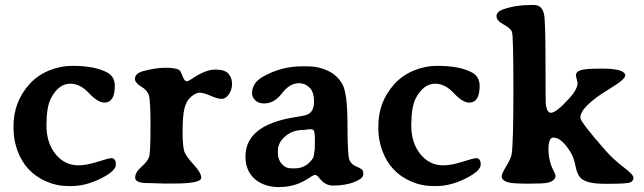

<svg xmlns="http://www.w3.org/2000/svg" viewBox="-20 -749 2627 783"><path d="M433.6 -104Q452.6 -104 452.6 -77.9Q452.6 -51.8 391.1 -21Q329.6 9.8 271 9.8H259.8Q211.4 9.8 168 -9.3Q83 -46.4 50.8 -135.7Q35.2 -179.7 35.2 -223.1V-234.9Q35.2 -333.5 100.1 -405.8Q132.8 -441.9 179.4 -461.2Q226.1 -480.5 275.4 -480.5Q368.2 -480.5 418.5 -452.6Q448.2 -436 448.2 -398.4Q448.2 -330.6 405.3 -330.6Q378.9 -330.6 343 -369.1Q307.1 -407.7 267.1 -407.7Q218.8 -407.7 187.5 -347.7Q169.9 -313.5 169.4 -239.7Q169.4 -238.8 169.4 -237.8Q169.4 -167 206.1 -121.1Q243.2 -74.7 300.3 -74.7Q332 -74.7 378.2 -89.4Q424.3 -104 433.6 -104Z M800.8 -23.9Q800.8 -0.5 687.5 -0.5H645.5L635.3 -1Q625 -1.5 614.3 -1.5L604 -2Q593.8 -2.4 582.5 -2.4Q531.2 -2.4 531.2 -24.4Q531.2 -46.4 556.9 -68.8Q582.5 -91.3 588.1 -109.4Q593.8 -127.4 593.8 -233.4Q593.8 -339.4 587.2 -360.4Q580.6 -381.3 555.4 -396.2Q530.3 -411.1 530.3 -427.2Q530.3 -449.7 564 -459Q614.7 -472.7 655.8 -472.7Q696.8 -472.7 710.9 -463.4Q716.8 -459.5 724.4 -438.5Q731.9 -417.5 742.2 -417.5Q746.6 -417.5 760.7 -426.3Q817.4 -465.3 857.4 -465.3Q897.5 -465.3 911.9 -448.2Q926.3 -431.2 926.3 -407.2Q926.3 -383.3 913.3 -364.5Q900.4 -345.7 884 -345.7Q867.7 -345.7 838.9 -358.4Q810.1 -371.1 794.4 -371.1Q778.8 -371.1 759.3 -354.5Q739.7 -337.9 732.2 -307.1Q724.6 -276.4 724.6 -210.7Q724.6 -145 733.9 -125.7Q743.2 -106.4 772 -75.2Q800.8 -43.9 800.8 -23.9Z M1263.2 -199.7Q1263.2 -221.7 1249.5 -221.7H1236.8Q1224.6 -219.2 1218.3 -219.2Q1173.8 -219.2 1143.6 -193.4Q1113.3 -167.5 1113.3 -134.8V-123.5Q1113.3 -98.6 1128.9 -80.6Q1144.5 -62.5 1167 -62.5H1182.6Q1214.8 -62.5 1237.8 -82.5Q1260.7 -102.5 1260.7 -121.6Q1262.7 -131.3 1262.7 -134.3L1263.7 -142.1V-163.1L1264.2 -170.9V-192.4Q1263.2 -197.3 1263.2 -199.7ZM1461.4 -44.9V-37.6Q1461.4 -21 1424.8 -6.6Q1388.2 7.8 1337.9 7.8Q1307.1 7.8 1284.7 -20Q1272.5 -35.6 1265.6 -35.6Q1258.8 -36.1 1242.2 -24.4Q1186.5 13.7 1122.1 13.7Q1121.6 13.7 1121.1 14.2Q1057.6 14.2 1019.5 -18.6Q981.4 -51.3 981 -110.4Q981 -237.3 1176.3 -270Q1223.1 -277.3 1232.4 -281.2Q1260.7 -293 1260.7 -333.5Q1260.7 -374 1242.4 -391.8Q1224.1 -409.7 1199.7 -409.7Q1161.1 -409.7 1129.9 -368.4Q1098.6 -327.1 1057.1 -327.1Q1032.7 -327.1 1020.3 -340.6Q1007.8 -354 1007.8 -368.2Q1007.8 -411.1 1052.7 -436.5Q1127.4 -478.5 1210.9 -478.5H1236.3Q1278.3 -478.5 1316.7 -460.7Q1355 -442.9 1376 -406.2Q1397 -369.6 1397 -242.7Q1397 -115.7 1405 -96.4Q1413.1 -77.1 1437.3 -68.1Q1461.4 -59.1 1461.4 -44.9Z M1921.4 -104Q1940.4 -104 1940.4 -77.9Q1940.4 -51.8 1878.9 -21Q1817.4 9.8 1758.8 9.8H1747.6Q1699.2 9.8 1655.8 -9.3Q1570.8 -46.4 1538.6 -135.7Q1522.9 -179.7 1522.9 -223.1V-234.9Q1522.9 -333.5 1587.9 -405.8Q1620.6 -441.9 1667.2 -461.2Q1713.9 -480.5 1763.2 -480.5Q1856 -480.5 1906.2 -452.6Q1936 -436 1936 -398.4Q1936 -330.6 1893.1 -330.6Q1866.7 -330.6 1830.8 -369.1Q1794.9 -407.7 1754.9 -407.7Q1706.5 -407.7 1675.3 -347.7Q1657.7 -313.5 1657.2 -239.7Q1657.2 -238.8 1657.2 -237.8Q1657.2 -167 1693.8 -121.1Q1731 -74.7 1788.1 -74.7Q1819.8 -74.7 1866 -89.4Q1912.1 -104 1921.4 -104Z M2433.6 -469.2Q2529.3 -469.2 2529.8 -441.4Q2529.8 -425.3 2468.8 -388.7Q2346.7 -314.9 2346.7 -269Q2346.7 -252.4 2446.3 -138.7Q2481 -99.1 2522.2 -67.9Q2563.5 -36.6 2563.5 -24.2Q2563.5 -11.7 2551.5 -5.6Q2539.6 0.5 2463.9 0.5H2444.8Q2371.6 0.5 2347.7 -23.4Q2333.5 -37.6 2326.9 -72.5Q2320.3 -107.4 2304.7 -131.8Q2269 -188 2236.8 -188Q2216.8 -188 2216.8 -140.6Q2216.8 -93.3 2236.8 -54.2Q2245.6 -37.1 2245.6 -33.2Q2245.6 -11.7 2213.4 -3.9Q2196.8 0 2135 0Q2073.2 0 2054.2 -4.9Q2025.9 -12.2 2025.9 -30.3Q2025.9 -40.5 2044.7 -71.5Q2063.5 -102.5 2066.4 -119.1Q2073.7 -161.1 2073.7 -382.3Q2073.7 -603.5 2067.9 -618.9Q2062 -634.3 2033.4 -649.4Q2004.9 -664.6 2004.9 -682.9Q2004.9 -701.2 2031.2 -710.4Q2081.5 -728.5 2141.6 -728.5H2158.7Q2189.5 -728.5 2198.2 -692.9Q2204.6 -667.5 2204.6 -500.7Q2204.6 -334 2206.1 -323.2Q2210.4 -289.1 2226.6 -289.1Q2248.5 -289.1 2302.2 -348.6Q2335.4 -385.3 2335.4 -411.1L2328.6 -440.4Q2328.6 -457 2348.9 -463.1Q2369.1 -469.2 2433.6 -469.2Z"/></svg>

Font: Averia Serif Libre
Style: Bold
Weight: 700
Version: Version 1.002